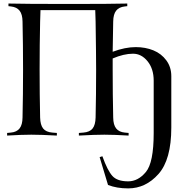

<svg xmlns="http://www.w3.org/2000/svg" viewBox="-20 -752 1024 1065"><path d="M510.3 -632.3Q509.3 -678.7 508.3 -695.8H204.6Q203.6 -678.7 202.6 -632.3Q199.7 -505.4 199.7 -366.2Q199.7 -227.1 202.6 -100.1Q203.6 -59.1 219.2 -39.3Q234.9 -19.5 270 -16.6L295.4 -14.6V0Q207 -4.9 153.8 -4.9Q101.1 -4.9 19.5 0V-14.6L40.5 -16.6Q72.8 -19.5 88.6 -39.6Q104.5 -59.6 105 -100.1Q107.9 -227.1 107.9 -366.2Q107.9 -505.4 105 -632.3Q104.5 -672.9 88.6 -692.9Q72.8 -712.9 40.5 -716.3L26.9 -717.8V-732.4Q113.8 -730 366.2 -730Q599.1 -730 686 -732.4V-717.8L672.4 -716.3Q640.1 -712.9 624.3 -692.9Q608.4 -672.9 607.9 -632.3Q605.5 -517.6 605 -464.8Q673.8 -490.7 732.9 -490.7Q786.6 -490.7 830.8 -472.7Q875 -454.6 902.6 -417.2Q930.2 -379.9 930.2 -329.6V-44.4Q930.2 133.3 858.9 213.4Q788.1 293 690.9 293Q627.4 293 579.1 273.9Q569.8 243.2 532.7 119.6L547.9 114.7Q576.2 193.8 603.5 224.1Q630.4 253.9 690.9 253.9Q746.1 253.9 789.1 202.1Q832.5 150.4 832.5 -14.2V-304.7Q832.5 -370.1 798.6 -412.1Q764.6 -454.1 717.8 -454.1Q667 -454.1 605 -427.7V-366.2Q605 -227.1 607.9 -100.1Q608.4 -59.6 624.3 -39.6Q640.1 -19.5 672.4 -16.6L693.4 -14.6V0Q611.8 -4.9 559.1 -4.9Q505.9 -4.9 417.5 0V-14.6L442.9 -16.6Q478 -19.5 493.7 -39.3Q509.3 -59.1 510.3 -100.1Q513.2 -227.1 513.2 -366.2Q513.2 -441.9 510.3 -632.3Z"/></svg>

Font: Flanker
Style: Regular
Weight: 400
Designer: Flanker
Foundry: Flanker
Version: Version 2.027